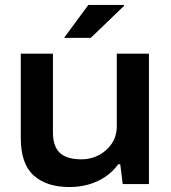

<svg xmlns="http://www.w3.org/2000/svg" viewBox="-20 -744 690 776"><path d="M261 12Q168 12 116 -35Q64 -82 64 -186V-527H194V-209Q194 -178 202 -157Q210 -136 225 -123.5Q240 -111 261.5 -105.5Q283 -100 309 -100Q347 -100 379.5 -117Q412 -134 432 -164Q452 -194 452 -234V-527H582V0H476L466 -80H458Q435 -49 404 -28.5Q373 -8 336.5 2Q300 12 261 12ZM239 -591 337 -724H481V-720L347 -591Z"/></svg>

Font: Archivo SemiExpanded SemiBold
Style: Regular
Weight: 600
Width: 6
Designer: Hector Gatti
Foundry: Omnibus-Type
Version: Version 2.001